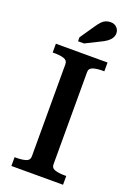

<svg xmlns="http://www.w3.org/2000/svg" viewBox="-172 -985 722 1048"><g transform="rotate(20 189.0 -461.5)"><path d="M126 -87V-623Q126 -645 104.5 -652Q83 -659 50 -659H39V-710H339V-659H328Q296 -659 274 -652Q252 -645 252 -623V-87Q252 -65 274 -58Q296 -51 328 -51H339V0H39V-51H50Q83 -51 104.5 -58Q126 -65 126 -87ZM207 -873 148 -787V-764H183L263 -804Q285 -814 300 -825Q315 -836 322.5 -849Q330 -862 330 -876Q330 -895 316.5 -909Q303 -923 280 -923Q265 -923 252 -917.5Q239 -912 228.5 -900.5Q218 -889 207 -873Z"/></g></svg>

Font: Roboto Serif 36pt Medium
Style: Regular
Weight: 500
Designer: Greg Gazdowicz
Foundry: Commercial Type
Version: Version 1.008